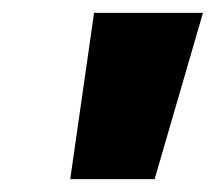

<svg xmlns="http://www.w3.org/2000/svg" viewBox="-20 -734 335 298"><path d="M220 -456 295 -714H126L89 -456Z"/></svg>

Font: Noto Sans Display SemiCondensed Black
Style: Italic
Weight: 900
Width: 4
Designer: Monotype Design team
Foundry: Monotype Imaging Inc.
Version: 1.000